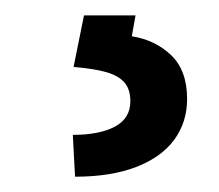

<svg xmlns="http://www.w3.org/2000/svg" viewBox="-20 -23 286 251"><path d="M157.2 -2.9 152.3 24.4Q183.1 29.3 203.9 49.3Q224.6 69.3 224.6 106.4Q224.6 136.7 207.8 159.7Q190.9 182.6 158 195.3Q125 208 78.1 208L75.2 153.3Q109.9 153.3 130.1 142.6Q150.4 131.8 150.4 109.4Q150.4 93.8 142.8 85Q135.3 76.2 119.6 71.5Q104 66.9 76.2 64.5L89.8 -2.9Z"/></svg>

Font: WEMIX Pretendard
Style: Regular
Weight: 400
Designer: Base glyphs from Inter by Rasmus Andersson; Hangeul glyphs from Noto Sans CJK(Source Han Sans) by Jang Soo-young and Kan
Foundry: Kil Hyung-jin
Version: Version 1.000